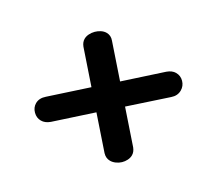

<svg xmlns="http://www.w3.org/2000/svg" viewBox="-94 -686 887 797"><g transform="rotate(30 350.0 -287.5)"><path d="M513 -498Q532 -514 551 -514Q573 -514 588.5 -498Q604 -482 604 -460Q604 -435 583 -417L437 -287L551 -157Q563 -142 563 -126Q563 -114 557 -102Q551 -90 541.5 -81Q532 -72 519.5 -66.5Q507 -61 495 -61Q475 -61 460 -77L346 -207L202 -78Q183 -62 163 -62Q142 -62 126 -78Q110 -94 110 -115Q110 -139 132 -158L276 -287L163 -416Q151 -431 151 -447Q151 -459 157 -471Q163 -483 172.5 -492.5Q182 -502 194 -508Q206 -514 218 -514Q239 -514 253 -497L367 -367Z"/></g></svg>

Font: Lebkuchenwelt
Style: Regular
Weight: 400
Designer: Vernon Adams
Foundry: Gereon Berster
Version: Version 1.000;PS 001.001;hotconv 1.0.56 